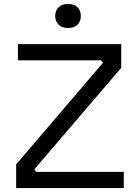

<svg xmlns="http://www.w3.org/2000/svg" viewBox="-20 -954 694 974"><path d="M62 0V-120L512 -647L511 -623L485 -659L502 -648H71V-730H595V-610L144 -83L143 -111L175 -66L150 -82H608V0ZM325 -812Q294 -812 277 -829Q260 -846 260 -873Q260 -900 277 -917Q294 -934 325 -934Q357 -934 373.5 -917Q390 -900 390 -873Q390 -846 373.5 -829Q357 -812 325 -812Z"/></svg>

Font: SVN-Sora Variable
Style: Regular
Weight: 400
Designer: Jonathan Barnbrook, Julián Moncada
Foundry: Barnbrook Fonts
Version: Version 2.000 - Viet hoa boi STYLEno.1 Fonts